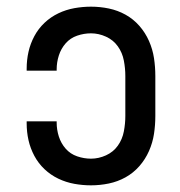

<svg xmlns="http://www.w3.org/2000/svg" viewBox="-20 -548 540 576"><path d="M253 8Q228 8 203 3.5Q178 -1 155 -12Q132 -23 113.5 -40.5Q95 -58 83 -80.5Q71 -103 65.5 -127.5Q60 -152 60 -178V-184H150V-180Q150 -159 156.5 -138.5Q163 -118 177 -102Q191 -86 211.5 -79Q232 -72 253 -72Q276 -72 298 -82Q320 -92 333.5 -111Q347 -130 351.5 -153.5Q356 -177 356 -200V-320Q356 -343 351.5 -366.5Q347 -390 333.5 -409Q320 -428 298 -438Q276 -448 253 -448Q232 -448 211.5 -441Q191 -434 177 -418Q163 -402 156.5 -381.5Q150 -361 150 -340V-336H60V-342Q60 -368 65.5 -392.5Q71 -417 83 -439.5Q95 -462 113.5 -479.5Q132 -497 155 -508Q178 -519 203 -523.5Q228 -528 253 -528Q280 -528 306.5 -522.5Q333 -517 356.5 -504Q380 -491 398 -470.5Q416 -450 427 -425Q438 -400 442 -373.5Q446 -347 446 -320V-200Q446 -173 442 -146.5Q438 -120 427 -95Q416 -70 398 -49.5Q380 -29 356.5 -16Q333 -3 306.5 2.5Q280 8 253 8Z"/></svg>

Font: Iosevka Medium
Style: Regular
Weight: 500
Monospace: yes
Designer: Belleve Invis
Foundry: Belleve Invis
Version: Version 32.5.0; ttfautohint (v1.8.4)